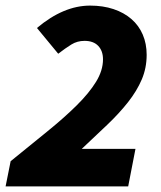

<svg xmlns="http://www.w3.org/2000/svg" viewBox="-34 -666 574 686"><path d="M-14 0 4 -90Q74 -147 134.5 -196Q195 -245 239.5 -289Q284 -333 309 -373.5Q334 -414 334 -454Q334 -484 317 -502Q300 -520 268 -520Q242 -520 221 -507Q200 -494 174 -474L98 -566Q193 -646 288 -646Q334 -646 371.5 -633.5Q409 -621 435.5 -598Q462 -575 476 -542.5Q490 -510 490 -470Q490 -423 472.5 -382Q455 -341 423.5 -301Q392 -261 349.5 -220.5Q307 -180 258 -134H450L424 0Z"/></svg>

Font: TypoPRO Source Sans Pro
Style: Italic
Weight: 900
Italic angle: -11°
Designer: Paul D. Hunt
Foundry: Adobe Systems Incorporated
Version: Version 1.075;PS 2.000;hotconv 1.0.86;makeotf.lib2.5.63406